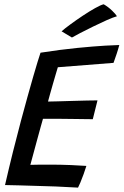

<svg xmlns="http://www.w3.org/2000/svg" viewBox="-20 -872 578 898"><path d="M345 5.5Q292 2.5 241.2 0.2Q190.5 -2 136.5 -3Q104.5 -4 69.8 -5Q35 -6 3.5 -6.5Q21.5 -85 40.5 -161.5Q59.5 -238 78 -307Q111.5 -431.5 135.2 -513.2Q159 -595 169.5 -625.5Q262.5 -640 341.2 -647.8Q420 -655.5 472 -658.5Q524 -661.5 538 -661.5Q532 -639 525.5 -619.8Q519 -600.5 511 -578L250.5 -557.5Q247 -546 240.5 -524Q234 -502 226.8 -477Q219.5 -452 213.5 -430Q207.5 -408 204.5 -397Q219 -397 250 -398Q281 -399 317.8 -400Q354.5 -401 386.8 -401.8Q419 -402.5 436 -402.5L414 -314.5Q406.5 -314.5 384 -314.8Q361.5 -315 331.2 -315.5Q301 -316 270.2 -316.2Q239.5 -316.5 215.2 -316.5Q191 -316.5 181 -316.5Q178.5 -308 171 -281Q163.5 -254 154 -219.2Q144.5 -184.5 135.8 -152Q127 -119.5 122 -101Q133 -101.5 161.2 -101.8Q189.5 -102 214 -102Q263 -102 311.2 -100Q359.5 -98 384 -96Q379 -79 371.2 -57.8Q363.5 -36.5 356 -18.5Q348.5 -0.5 345 5.5ZM465 -852Q486 -840 504 -822.5Q522 -805 527 -796Q509 -791 478.8 -777.5Q448.5 -764 415.5 -747.8Q382.5 -731.5 355.2 -717.5Q328 -703.5 316.5 -696.5L268 -725.5Q282.5 -738.5 309.5 -758.2Q336.5 -778 367.2 -798.5Q398 -819 424.8 -834Q451.5 -849 465 -852Z"/></svg>

Font: Grandstander
Style: Italic
Weight: 400
Italic angle: -15°
Designer: Tyler Finck
Foundry: Etcetera Type Co
Version: Version 1.200; ttfautohint (v1.8.3)